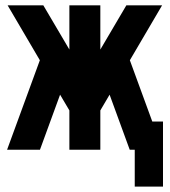

<svg xmlns="http://www.w3.org/2000/svg" viewBox="-20 -567 642 727"><path d="M490.2 0H471.2L395 -208.5L359.9 -148.9V0H242.7V-148.9L207.5 -208.5L131.3 0H6.8L130.9 -338.9L8.8 -546.9H144L242.7 -379.4V-546.9H359.9V-379.4L458.5 -546.9H593.8L471.7 -338.9L556.6 -106.9H597.2V139.6H490.2Z"/></svg>

Font: Hack
Style: Bold
Weight: 700
Monospace: yes
Designer: Christopher Simpkins
Foundry: Christopher Simpkins
Version: Version 2.017